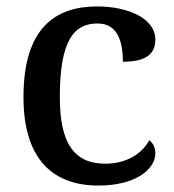

<svg xmlns="http://www.w3.org/2000/svg" viewBox="-20 -567 542 597"><path d="M286 10C405 10 463 -43 463 -90C463 -108 456 -122 444 -131C421 -88 372 -58 308 -58C207 -58 166 -126 166 -266C166 -443 211 -494 283 -494C345 -494 362 -440 362 -375C434 -375 463 -399 463 -444C463 -510 378 -547 282 -547C152 -547 53 -480 53 -265C53 -67 149 10 286 10Z"/></svg>

Font: Noto Serif Gurmukhi Medium
Style: Regular
Weight: 500
Designer: Vaibhav Singh and the Monotype Design Team
Foundry: Monotype Imaging Inc.
Version: Version 2.004